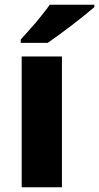

<svg xmlns="http://www.w3.org/2000/svg" viewBox="-20 -786 416 806"><path d="M240 0H71V-549H240ZM376 -756Q360 -742 335 -722Q310 -702 281.5 -680Q253 -658 226 -638.5Q199 -619 180 -606H67V-620Q83 -638 106 -663.5Q129 -689 151 -716.5Q173 -744 189 -766H376Z"/></svg>

Font: Noto Sans Canadian Aboriginal ExtraBold
Style: Regular
Weight: 800
Designer: Monotype Design Team, Typotheque's Kevin King
Foundry: Monotype Imaging Inc.
Version: Version 2.004; ttfautohint (v1.8.4.7-5d5b)